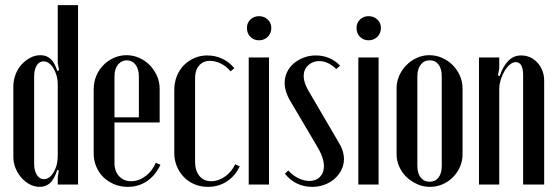

<svg xmlns="http://www.w3.org/2000/svg" viewBox="-20 -719 2173 748"><path d="M209 -55 203 -57Q192 -22 175.5 -6.5Q159 9 135 9Q115 9 96.5 -0.5Q78 -10 63.5 -26.5Q49 -43 40.5 -64Q32 -85 32 -108V-382Q32 -406 40.5 -428.5Q49 -451 64 -467.5Q79 -484 98 -494Q117 -504 138 -504Q161 -504 177 -489.5Q193 -475 203 -443L210 -445L205 -474V-699H284V0H205V-27ZM205 -390Q205 -408 200.5 -424Q196 -440 188.5 -452.5Q181 -465 171 -472.5Q161 -480 150 -480Q133 -480 123 -464Q113 -448 113 -422V-81Q113 -54 123.5 -37.5Q134 -21 151 -21Q173 -21 189 -48Q205 -75 205 -111Z M345 -372Q345 -399 355 -423Q365 -447 382.5 -465Q400 -483 423.5 -493.5Q447 -504 473 -504Q499 -504 522.5 -493.5Q546 -483 563.5 -465Q581 -447 591.5 -423.5Q602 -400 602 -373V-242H426V-84Q426 -52 444 -32.5Q462 -13 491 -13Q520 -13 546.5 -32.5Q573 -52 587 -85L605 -77Q586 -36 553 -13.5Q520 9 478 9Q450 9 425.5 -1Q401 -11 383 -28.5Q365 -46 355 -70Q345 -94 345 -121ZM521 -262V-422Q521 -450 508 -467Q495 -484 474 -484Q453 -484 439.5 -467Q426 -450 426 -422V-262Z M659 -368Q659 -397 668.5 -421.5Q678 -446 695.5 -464Q713 -482 736.5 -492.5Q760 -503 787 -503Q819 -503 846.5 -490Q874 -477 893 -453L878 -441Q863 -460 841 -471Q819 -482 798 -482Q772 -482 756 -464Q740 -446 740 -415V-88Q740 -54 757 -33.5Q774 -13 803 -13Q831 -13 857 -31.5Q883 -50 896 -79L914 -71Q896 -33 863.5 -12Q831 9 790 9Q762 9 738 -1Q714 -11 696.5 -29Q679 -47 669 -71Q659 -95 659 -123Z M942 -610Q942 -630 955.5 -643Q969 -656 989 -656Q1009 -656 1023 -643Q1037 -630 1037 -610Q1037 -589 1023 -575.5Q1009 -562 989 -562Q969 -562 955.5 -575.5Q942 -589 942 -610ZM1028 -495V0H949V-495Z M1290 -450Q1276 -464 1259 -472.5Q1242 -481 1224 -481Q1198 -481 1180.5 -464.5Q1163 -448 1163 -422Q1163 -398 1182 -365L1299 -165Q1320 -132 1320 -99Q1320 -77 1310 -57Q1300 -37 1283.5 -22.5Q1267 -8 1244.5 0.5Q1222 9 1196 9Q1164 9 1137 -4Q1110 -17 1090 -42L1103 -55Q1121 -35 1143 -24.5Q1165 -14 1185 -14Q1211 -14 1226.5 -30Q1242 -46 1242 -72Q1242 -105 1214 -151L1113 -322Q1089 -361 1089 -396Q1089 -419 1098.5 -438.5Q1108 -458 1124.5 -472Q1141 -486 1163 -494.5Q1185 -503 1210 -503Q1267 -503 1305 -463Z M1369 -610Q1369 -630 1382.5 -643Q1396 -656 1416 -656Q1436 -656 1450 -643Q1464 -630 1464 -610Q1464 -589 1450 -575.5Q1436 -562 1416 -562Q1396 -562 1382.5 -575.5Q1369 -589 1369 -610ZM1455 -495V0H1376V-495Z M1653 -504Q1679 -504 1702.5 -493.5Q1726 -483 1743.5 -465.5Q1761 -448 1771.5 -424.5Q1782 -401 1782 -375V-118Q1782 -92 1772 -69Q1762 -46 1744.5 -28.5Q1727 -11 1704 -1Q1681 9 1655 9Q1629 9 1605.5 -1.5Q1582 -12 1564 -29Q1546 -46 1535.5 -69.5Q1525 -93 1525 -118V-375Q1525 -401 1535.5 -424.5Q1546 -448 1563.5 -465.5Q1581 -483 1604 -493.5Q1627 -504 1653 -504ZM1654 -484Q1632 -484 1619 -467Q1606 -450 1606 -422V-72Q1606 -44 1619 -27.5Q1632 -11 1654 -11Q1676 -11 1688.5 -27.5Q1701 -44 1701 -72V-422Q1701 -451 1688.5 -467.5Q1676 -484 1654 -484Z M1927 -423Q1954 -503 2010 -503Q2048 -503 2074 -474.5Q2100 -446 2100 -404V0H2018V-426Q2018 -477 1989 -477Q1978 -477 1966.5 -467.5Q1955 -458 1946 -443Q1937 -428 1931 -409Q1925 -390 1925 -372V0H1846V-495H1925V-454L1920 -425Z"/></svg>

Font: Moniqa SemBd Narrow Heading
Style: Regular
Weight: 600
Width: 4
Designer: Rajesh Rajput
Foundry: Rajesh Rajput
Version: Version 1.000